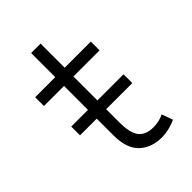

<svg xmlns="http://www.w3.org/2000/svg" viewBox="-192 -706 805 805"><g transform="rotate(-45 210.0 -304.0)"><path d="M282 15Q221.5 15 183.2 -21Q145 -57 145 -135V-623H201V-480H356V-428H201V-155Q201 -91.5 222.2 -65.8Q243.5 -40 287.5 -40Q306.5 -40 322.2 -44Q338 -48 350 -54L368 -5Q348.5 4.5 326.2 9.8Q304 15 282 15ZM26 -428V-480H158V-428ZM46 -234V-286H356V-234Z"/></g></svg>

Font: Geologica Thin
Style: Regular
Weight: 100
Version: Version 1.010;gftools[0.9.28]